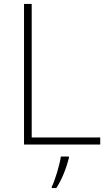

<svg xmlns="http://www.w3.org/2000/svg" viewBox="-20 -734 550 975"><path d="M102 0H489V-36H141V-714H102ZM330 68V61H289C283 104 259 183 243 214V221H266C296 175 318 116 330 68Z"/></svg>

Font: Noto Sans Myanmar ExtraLight
Style: Regular
Weight: 200
Designer: Monotype Design Team
Foundry: Monotype Imaging Inc.
Version: Version 2.107